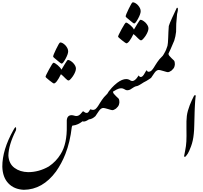

<svg xmlns="http://www.w3.org/2000/svg" viewBox="-20 -1429 1794 1700"><path d="M826.2 -401.9Q796.9 -374 767.6 -372.1Q728.5 -345.7 710.9 -355Q691.4 -339.8 670.4 -329.8Q649.4 -319.8 620.1 -316.4Q618.7 -316.4 615.7 -304.7Q600.6 -171.4 558.6 -64.5Q526.4 17.6 476.1 89.4Q357.4 250 190.9 251.5Q104.5 247.6 54.2 194.3Q3.4 141.6 0.5 46.9Q0 -102.5 98.6 -277.3Q117.7 -312.5 121.6 -299.3Q125 -287.1 120.6 -273.9Q55.7 -145 54.2 -51.3Q58.6 20.5 107.9 57.1Q157.2 93.8 229 95.2Q324.2 95.2 412.1 44.9Q477.5 1 517.1 -64.5Q574.7 -155.8 571.3 -316.4V-362.3Q574.2 -408.7 613.8 -409.2Q624.5 -409.2 641.1 -404.1Q657.7 -398.9 673.8 -405.5Q689.9 -412.1 713.4 -442.9Q718.3 -445.3 726.3 -437.3Q734.4 -429.2 747.6 -429.2Q760.3 -429.2 769.8 -447Q779.3 -464.8 784.2 -460.4Q793.9 -455.6 807.1 -456.1Q819.3 -458.5 826.2 -463.4L832 -451.7Q835 -445.8 835 -433.6Q835 -420.4 832 -414.6Q827.6 -405.8 826.2 -401.9ZM383.3 -749Q383.3 -757.8 414.6 -815.2Q445.8 -872.6 453.1 -873.5Q464.8 -873.5 490 -852.3Q515.1 -831.1 523.9 -812Q540 -838.4 554.7 -863.3Q576.2 -898.4 581.1 -898.4Q598.6 -898.4 626 -873.5Q652.3 -845.7 652.3 -822.3Q652.3 -795.4 626 -754.9Q598.6 -716.3 586.9 -716.3Q577.6 -716.3 560.1 -734.4Q535.6 -760.3 519.5 -772Q479.5 -689.9 456.5 -689.9Q451.7 -689.9 417.5 -717Q383.3 -744.1 383.3 -749ZM450.2 -930.7Q450.2 -938 477.3 -995.1Q504.4 -1052.2 513.2 -1053.2Q533.7 -1053.2 558.6 -1028.3Q583.5 -1000.5 583.5 -974.6Q583.5 -950.7 560.3 -908.2Q537.1 -865.7 526.4 -865.7Q519.5 -865.7 496.8 -885.7Q474.1 -905.8 462.2 -914.6Q450.2 -923.3 450.2 -930.7Z M826.2 -464.4Q826.2 -464.4 833 -470.9Q839.8 -477.5 850.1 -493.2Q858.4 -506.3 866 -518.8Q873.5 -531.2 881.8 -543Q895.5 -565.4 930.2 -599.1L941.9 -617.7L963.9 -620.6L980.5 -617.7Q980.5 -607.4 987.8 -598.6Q993.2 -591.8 1007.8 -577.1Q1019.5 -566.9 1029.8 -556.2Q1037.1 -546.4 1037.1 -524.4Q1037.1 -516.6 1032.7 -501Q1027.3 -484.9 1006.8 -467.3Q987.3 -453.6 974.1 -453.6Q968.3 -453.6 935.1 -463.9Q904.3 -473.1 895 -473.1Q874.5 -473.1 856.4 -447.3Q838.4 -421.4 826.2 -402.8Q821.3 -404.8 819.1 -413.3Q816.9 -421.9 816.9 -431.9Q816.9 -441.9 819.3 -451.2Q821.8 -460.4 826.2 -464.4Z M1317.4 -739.3Q1308.6 -732.4 1298.8 -726.6Q1283.7 -715.8 1275.4 -711.9L1252.9 -700.2Q1243.2 -693.8 1234.1 -688.2Q1225.1 -682.6 1216.8 -677.7Q1198.7 -666.5 1188.5 -666Q1176.8 -664.6 1163.6 -655.8Q1143.1 -642.6 1143.6 -643.1Q1127 -629.9 1105 -629.9Q1095.2 -629.9 1082 -638.7Q1068.8 -647.5 1052.2 -647.5Q1034.7 -647.5 1012.7 -636.2Q990.7 -625 980.5 -617.7Q972.7 -611.8 966.8 -609.9Q960.9 -607.9 956.5 -608.6Q952.1 -609.4 948.5 -611.8Q944.8 -614.3 941.4 -617.7Q952.6 -632.8 970.2 -652.3Q987.8 -671.9 1017.6 -695.8Q1061.5 -729 1097.7 -729Q1114.3 -729 1127 -721.7Q1139.2 -713.4 1142.1 -713.4Q1171.4 -702.6 1208 -761.2Q1214.8 -748 1226.6 -747.1Q1235.4 -747.1 1244.4 -756.3Q1253.4 -765.6 1264.2 -786.1Q1274.9 -806.6 1279.3 -806.6Q1285.2 -793.5 1293.9 -793.5Q1307.6 -793.5 1317.4 -800.8Q1318.8 -797.9 1318.8 -794.9Q1325.2 -775.9 1325.2 -770.5Q1325.2 -759.8 1323.2 -752.9Q1321.8 -747.1 1317.4 -739.3ZM1025.4 -1104.5Q1025.4 -1113.3 1056.6 -1170.7Q1087.9 -1228 1095.2 -1229Q1106.9 -1229 1132.1 -1207.8Q1157.2 -1186.5 1166 -1167.5Q1182.1 -1193.8 1196.8 -1218.8Q1218.3 -1253.9 1223.1 -1253.9Q1240.7 -1253.9 1268.1 -1229Q1294.4 -1201.2 1294.4 -1177.7Q1294.4 -1150.9 1268.1 -1110.4Q1240.7 -1071.8 1229 -1071.8Q1219.7 -1071.8 1202.1 -1089.8Q1177.7 -1115.7 1161.6 -1127.4Q1121.6 -1045.4 1098.6 -1045.4Q1093.8 -1045.4 1059.6 -1072.5Q1025.4 -1099.6 1025.4 -1104.5ZM1092.3 -1286.1Q1092.3 -1293.5 1119.4 -1350.6Q1146.5 -1407.7 1155.3 -1408.7Q1175.8 -1408.7 1200.7 -1383.8Q1225.6 -1356 1225.6 -1330.1Q1225.6 -1306.2 1202.4 -1263.7Q1179.2 -1221.2 1168.5 -1221.2Q1161.6 -1221.2 1138.9 -1241.2Q1116.2 -1261.2 1104.2 -1270Q1092.3 -1278.8 1092.3 -1286.1Z M1317.4 -800.8Q1317.4 -800.8 1324.2 -807.4Q1331.1 -814 1341.3 -829.6Q1349.6 -842.8 1357.2 -855.2Q1364.7 -867.7 1373 -879.4Q1386.7 -901.9 1421.4 -935.5L1433.1 -954.1L1455.1 -957L1471.7 -954.1Q1471.7 -943.8 1479 -935.1Q1484.4 -928.2 1499 -913.6Q1510.7 -903.3 1521 -892.6Q1528.3 -882.8 1528.3 -860.8Q1528.3 -853 1523.9 -837.4Q1518.6 -821.3 1498 -803.7Q1478.5 -790 1465.3 -790Q1459.5 -790 1426.3 -800.3Q1395.5 -809.6 1386.2 -809.6Q1365.7 -809.6 1347.7 -783.7Q1329.6 -757.8 1317.4 -739.3Q1312.5 -741.2 1310.3 -749.8Q1308.1 -758.3 1308.1 -768.3Q1308.1 -778.3 1310.5 -787.6Q1313 -796.9 1317.4 -800.8Z M1432.6 -954.1Q1452.6 -986.3 1462.9 -1023.4Q1467.3 -1041 1469.2 -1093.8Q1470.2 -1119.6 1471.2 -1146Q1472.2 -1172.4 1474.6 -1198.7Q1479 -1216.3 1504.4 -1272Q1531.7 -1332.5 1544.9 -1358.9Q1549.3 -1362.8 1552.2 -1358.9Q1555.2 -1356 1555.2 -1350.1Q1555.2 -1334 1552.2 -1323.7Q1549.8 -1312 1547.9 -1304.7Q1540.5 -1232.9 1540.5 -1219.2Q1539.1 -1184.1 1539.1 -1147.5Q1534.7 -1106.4 1522.9 -1069.8Q1505.9 -1027.3 1491 -995.1Q1476.1 -962.9 1471.7 -954.1Q1460.4 -945.8 1451.4 -947.3Q1442.4 -948.7 1432.6 -954.1Z M1702.6 -412.1Q1700.7 -358.9 1700 -316.7Q1699.2 -274.4 1695.8 -245.1Q1689.9 -182.1 1671.6 -133.5Q1653.3 -85 1642.8 -68.8Q1632.3 -52.7 1625.5 -45.4Q1617.7 -38.1 1613.5 -40.5Q1609.4 -43 1610.4 -48.8Q1610.4 -50.3 1619.1 -93.3Q1627.9 -136.2 1630.1 -176.5Q1632.3 -216.8 1630.9 -290.3Q1629.4 -363.8 1634.3 -402.8Q1637.2 -425.3 1644 -449.7Q1650.9 -474.1 1659.9 -497.3Q1668.9 -520.5 1678.7 -541.5Q1688.5 -562.5 1696.8 -578.6Q1703.6 -588.9 1708.5 -586.7Q1713.4 -584.5 1712.9 -578.6Q1711.9 -575.2 1710.7 -563.7Q1709.5 -552.2 1708.3 -536.4Q1707 -520.5 1706.1 -502.4Q1705.1 -484.4 1704.3 -467Q1703.6 -449.7 1703.1 -435.1Q1702.6 -420.4 1702.6 -412.1Z"/></svg>

Font: IranNastaliq
Style: Regular
Weight: 400
Designer: Hossein Zahedi
Version: Version 1.5